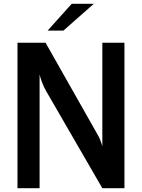

<svg xmlns="http://www.w3.org/2000/svg" viewBox="-20 -996 751 1016"><path d="M72.5 0V-770H221L494 -288Q501.5 -275.5 508.2 -260.5Q515 -245.5 521.5 -222V-770H638.5V0H521.5L224.5 -513.5Q211.5 -536 202.8 -559.5Q194 -583 189.5 -601.5V0ZM232 -834 359.5 -976H476.5L315.5 -834Z"/></svg>

Font: Junction SemiBold
Style: Regular
Weight: 600
Designer: Caroline Hadilaksono
Foundry: Caroline Hadilaksono, Tyler Finck, The League of Moveable Type
Version: Version 2.000; ttfautohint (v1.8.3)